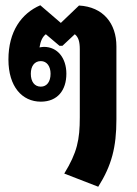

<svg xmlns="http://www.w3.org/2000/svg" viewBox="-20 -594 519 729"><path d="M353 115C404 34 422 -35 422 -141V-418C422 -505 372 -568 280 -573L211 -507L133 -574C61 -543 12 -474 12 -368C12 -265 64 -208 135 -208C199 -208 232 -252 232 -314C232 -374 198 -416 147 -416C142 -416 136 -415 130 -414C134 -438 141 -454 154 -464L206 -420H217L264 -464C278 -453 283 -435 283 -407V-149C283 -63 273 -15 224 65ZM135 -265C111 -265 97 -284 97 -314C97 -343 111 -362 135 -362C158 -362 172 -342 172 -314C172 -284 158 -265 135 -265Z"/></svg>

Font: Noto Sans Thai Looped ExtraCondensed ExtraBold
Style: Regular
Weight: 800
Width: 2
Designer: Sasikarn Vongin, Ben Mitchell
Foundry: The Fontpad Ltd
Version: Version 1.001